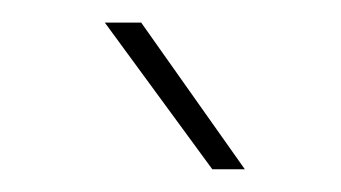

<svg xmlns="http://www.w3.org/2000/svg" viewBox="-20 -770 302 170"><path d="M196.8 -620.1H168L72.8 -750H105Z"/></svg>

Font: TypoPRO Roboto
Style: Regular
Weight: 250
Designer: Google
Version: Version 2.136; 2016